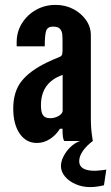

<svg xmlns="http://www.w3.org/2000/svg" viewBox="-20 -575 454 783"><path d="M130.5 8Q158.5 8 183.2 -7.8Q208 -23.5 224.5 -50H235Q234.5 -8 242.5 0H358.5Q353.5 -30 352 -50.2Q350.5 -70.5 350.5 -95V-431Q350.5 -465 331 -493Q311.5 -521 279 -538Q246.5 -555 206.5 -555Q163 -555 127 -534.8Q91 -514.5 69.5 -480Q48 -445.5 48 -403.5V-386H162.5Q162.5 -433.5 168.5 -450Q174.5 -466.5 196 -466.5Q217 -466.5 225 -456.8Q233 -447 234 -434.8Q235 -422.5 235 -414.5V-368Q235 -353.5 231 -348.5Q227 -343.5 213.8 -338.8Q200.5 -334 172 -320.5Q103 -287.5 68.5 -244.8Q34 -202 34 -132Q34 -68.5 60.2 -30.2Q86.5 8 130.5 8ZM184 -93Q164 -93 155.5 -105Q147 -117 147 -145.5Q147 -239 235.5 -269.5V-124Q235.5 -112 219.8 -102.5Q204 -93 184 -93ZM348 188Q372.5 188 404 180.5L413.5 116.5Q410.5 117.5 399.2 118.8Q388 120 377.8 120.8Q367.5 121.5 367 121.5Q303 121.5 303 82.5Q303 62 317.8 40.8Q332.5 19.5 358.5 0H306.5Q285 7.5 267.2 24.8Q249.5 42 239 62.8Q228.5 83.5 228.5 102Q228.5 125 245 144.8Q261.5 164.5 288.8 176.2Q316 188 348 188Z"/></svg>

Font: League Gothic SemiExpanded
Style: Regular
Weight: 400
Width: 6
Designer: The League of Moveable Type
Version: Version 1.600; ttfautohint (v1.8.3)